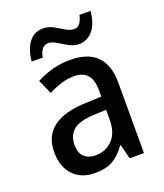

<svg xmlns="http://www.w3.org/2000/svg" viewBox="-138 -882 798 934"><g transform="rotate(-20 261.0 -415.5)"><path d="M265 -600Q449 -600 449 -415V-51H375L356 -126H353Q322 -82 286.5 -61.5Q251 -41 192 -41Q123 -41 81.5 -84.5Q40 -128 40 -204Q40 -369 266 -377L348 -380V-411Q348 -468 324.5 -493.5Q301 -519 257 -519Q222 -519 189 -508.5Q156 -498 123 -481L90 -555Q126 -575 171 -587.5Q216 -600 265 -600ZM285 -309Q208 -306 176.5 -279Q145 -252 145 -204Q145 -161 167 -141Q189 -121 225 -121Q278 -121 313 -157Q348 -193 348 -262V-312ZM88 -656Q93 -715 120 -752Q147 -789 194 -789Q222 -789 246.5 -775.5Q271 -762 293.5 -748Q316 -734 337 -734Q356 -734 367 -748.5Q378 -763 384 -790H441Q436 -727 407 -692Q378 -657 335 -657Q308 -657 283 -671Q258 -685 235.5 -699Q213 -713 193 -713Q156 -713 145 -656Z"/></g></svg>

Font: Noto Sans Tamil UI SemiCondensed Medium
Style: Regular
Weight: 500
Width: 4
Designer: Jelle Bosma - Monotype Design Team
Foundry: Monotype Imaging Inc.
Version: Version 2.004; ttfautohint (v1.8.4.7-5d5b)